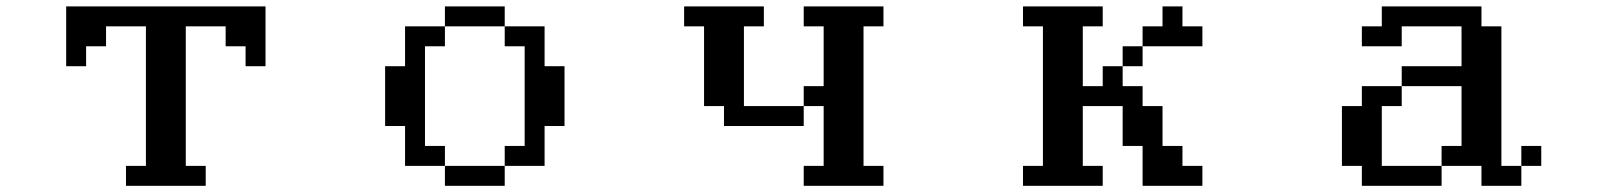

<svg xmlns="http://www.w3.org/2000/svg" viewBox="-20 -567 5040 602"><path d="M187.5 -359.4V-546.9H812.5V-359.4H750V-421.9H687.5V-484.4H562.5V-46.9H625V15.6H375V-46.9H437.5V-484.4H312.5V-421.9H250V-359.4Z M1187.5 -171.9V-359.4H1250V-484.4H1375V-546.9H1562.5V-484.4H1687.5V-359.4H1750V-171.9H1687.5V-46.9H1562.5V-109.4H1625V-421.9H1562.5V-484.4H1375V-421.9H1312.5V-109.4H1375V-46.9H1562.5V15.6H1375V-46.9H1250V-171.9Z M2500 15.6V-46.9H2562.5V-234.4H2500V-296.9H2562.5V-484.4H2500V-546.9H2750V-484.4H2687.5V-46.9H2750V15.6ZM2125 -484.4V-546.9H2375V-484.4H2312.5V-234.4H2500V-171.9H2250V-234.4H2187.5V-484.4Z M3187.5 15.6V-46.9H3250V-484.4H3187.5V-546.9H3437.5V-484.4H3375V-296.9H3437.5V-359.4H3500V-296.9H3562.5V-234.4H3625V-109.4H3687.5V-46.9H3750V15.6H3562.5V-109.4H3500V-234.4H3375V-46.9H3437.5V15.6ZM3562.5 -421.9V-359.4H3500V-421.9ZM3562.5 -421.9V-484.4H3625V-546.9H3687.5V-484.4H3750V-421.9Z M4250 -421.9V-484.4H4312.5V-546.9H4625V-484.4H4687.5V-46.9H4750V15.6H4625V-46.9H4500V-109.4H4562.5V-296.9H4375V-359.4H4562.5V-484.4H4375V-421.9ZM4187.5 -46.9V-234.4H4250V-296.9H4375V-234.4H4312.5V-46.9H4500V15.6H4250V-46.9ZM4750 -46.9V-109.4H4812.5V-46.9Z"/></svg>

Font: KH Dot Dougenzaka 16
Style: Regular
Weight: 400
Designer: Original version for X68000 by Keitarou Hiraki (http://hp.vector.co.jp/authors/VA000874/) / TrueType conversion by Homem
Version: Version 1.00.20150527